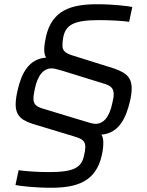

<svg xmlns="http://www.w3.org/2000/svg" viewBox="-20 -716 693 907"><path d="M220 171C343 171 433 143 461 17C466 -5 468 -24 468 -42C468 -56 466 -70 459 -80C542 -86 576 -160 594 -238C600 -263 602 -283 602 -299C602 -359 565 -379 495 -400L329 -452C293 -463 275 -473 275 -501C275 -513 276 -526 279 -541C291 -597 326 -621 447 -621C501 -621 567 -617 590 -613L605 -683C588 -687 516 -696 439 -696C316 -696 225 -668 197 -542C192 -519 189 -500 189 -481C189 -467 191 -454 198 -444C115 -438 81 -368 63 -289C57 -263 54 -240 54 -224C54 -164 87 -145 147 -127L329 -72C365 -61 383 -52 383 -23C383 -11 381 4 377 19C365 76 329 97 211 97C153 97 92 92 68 88L53 158C71 162 142 171 220 171ZM431 -131C419 -131 402 -136 380 -143L182 -203C151 -213 138 -223 138 -251C138 -263 141 -277 144 -294C158 -363 187 -393 224 -393C237 -393 252 -388 277 -381L474 -320C503 -311 517 -299 517 -271C517 -259 515 -247 511 -231C497 -161 468 -131 431 -131Z"/></svg>

Font: Saira UNSAM
Style: Italic
Weight: 400
Italic angle: -12°
Designer: Hector Gatti with collaboration of the Omnibus-Type team
Foundry: Omnibus-Type
Version: Version 0.072;PS 000.072;hotconv 1.0.88;makeotf.lib2.5.64775